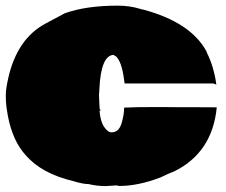

<svg xmlns="http://www.w3.org/2000/svg" viewBox="-20 -625 782 663"><path d="M383.8 15.1 344.7 17.6Q314.9 17.6 286.1 10.7Q266.6 10.7 233.4 0.5Q122.1 -25.9 67.4 -90.8L58.6 -101.1Q16.1 -155.8 3.4 -248L2 -258.3Q0 -273.9 0 -295.7Q0 -317.4 8.3 -354.5Q39.1 -491.7 137.7 -543.9L203.6 -579.1Q276.9 -605.5 386.2 -605.5Q427.7 -605.5 462.9 -594.7L472.7 -591.8Q472.2 -591.8 472.2 -592.3H473.1Q638.7 -548.3 693.4 -446.8L694.3 -443.4Q718.8 -394 727.1 -333L715.8 -336.9H410.2L407.7 -355Q399.9 -411.1 381.3 -429.7L371.6 -435.5Q328.6 -432.6 323.2 -318.4Q322.8 -302.7 321.8 -299.8L322.3 -284.2L323.7 -255.9Q323.7 -252.4 324.2 -248.5L329.1 -243.7H323.7Q326.2 -207 339.1 -187.5Q352.1 -168 365.2 -168Q390.1 -168 399.4 -198.2Q408.7 -228.5 408.7 -253.4Q446.3 -255.4 522 -255.4H540.5L587.4 -254.9H634.3L728.5 -254.4Q713.4 -97.7 580.6 -32.7Q570.8 -29.3 553.7 -21.5L535.2 -12.7Q457.5 17.1 393.1 17.1Q386.2 17.1 383.8 15.1Z"/></svg>

Font: Bowlby One
Style: Regular
Weight: 400
Designer: vernon adams
Foundry: vernon adams
Version: Version 1.000